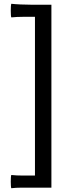

<svg xmlns="http://www.w3.org/2000/svg" viewBox="-20 -822 396 1016"><path d="M252 -313V-797H146C110 -797 66 -799 40 -802C36 -797 36 -733 40 -730C60 -732 80 -733 102 -733H165V107H102C80 107 55 106 40 104C36 107 36 171 40 174C57 172 74 171 93 171H146H252Z"/></svg>

Font: GenSekiGothic2 TW M
Style: Regular
Weight: 500
Version: Version 2.100;PS 2.1;hotconv 16.6.51;makeotf.lib2.5.65220 DE